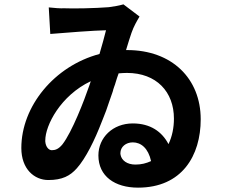

<svg xmlns="http://www.w3.org/2000/svg" viewBox="-20 -807 1040 882"><path d="M902 -259C902 -446 770 -577 564 -577H559C569 -609 577 -637 584 -656C594 -685 609 -711 621 -731L547 -787C527 -781 502 -777 480 -774C419 -769 314 -767 275 -769C258 -768 230 -770 204 -773L211 -651C281 -657 413 -667 467 -668C460 -639 449 -600 437 -559C230 -504 78 -319 78 -127C78 -30 138 20 202 20C266 20 302 1 333 -34C374 -80 415 -163 448 -249L452 -259C463 -286 473 -312 481 -338C486 -352 491 -366 496 -381L499 -390C499 -392 500 -393 500 -395L503 -404C505 -409 506 -414 508 -418L511 -428C515 -442 520 -456 525 -470C538 -471 550 -472 563 -472C699 -472 779 -385 779 -262C779 -221 771 -180 754 -145C724 -202 671 -240 590 -240C498 -240 432 -175 432 -93C432 3 508 55 614 55C816 55 902 -92 902 -259ZM188 -157C188 -159 188 -160 188 -162C188 -231 258 -368 397 -434C395 -429 393 -422 391 -416C366 -343 311 -201 267 -144C249 -122 234 -117 218 -117C204 -117 190 -132 188 -157ZM533 -103C533 -133 559 -153 590 -153C628 -153 661 -126 674 -67C652 -57 630 -51 602 -51C564 -51 539 -70 534 -95L533 -102V-103Z"/></svg>

Font: Glow Sans TC Normal
Style: Bold
Weight: 700
Designer: Ryoko NISHIZUKA (kana, bopomofo & ideographs); Paul D. Hunt (Latin, Greek & Cyrillic); Sandoll Communications, Soo-young
Version: Version 0.93